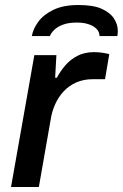

<svg xmlns="http://www.w3.org/2000/svg" viewBox="-20 -746 490 766"><path d="M24 0 117 -526H205L200 -436H207Q220 -461 240 -484.5Q260 -508 288.5 -523Q317 -538 355 -538Q373 -538 389 -535.5Q405 -533 416 -530L399 -430H350Q313 -430 284 -417Q255 -404 234 -381.5Q213 -359 200 -330Q187 -301 182 -268L135 0ZM293 -726Q352 -726 385.5 -711Q419 -696 434.5 -672.5Q450 -649 450 -622Q450 -617 449.5 -612Q449 -607 448 -602H377Q377 -619 365 -631Q353 -643 333 -649.5Q313 -656 287 -656Q252 -656 229.5 -647Q207 -638 195 -625.5Q183 -613 179 -602H107Q112 -631 133 -659.5Q154 -688 193.5 -707Q233 -726 293 -726Z"/></svg>

Font: Archivo SemiExpanded Medium
Style: Italic
Weight: 500
Width: 6
Italic angle: -10°
Designer: Hector Gatti
Foundry: Omnibus-Type
Version: Version 2.001